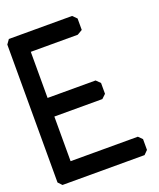

<svg xmlns="http://www.w3.org/2000/svg" viewBox="-145 -772 708 853"><g transform="rotate(-20 208.5 -345.5)"><path d="M0 -691H299L318 -672V-618L294 -604H72V-386H299L318 -367V-316L299 -298H72V-87H390L408 -69V-18L390 0H2L-15 -18V-670Z"/></g></svg>

Font: Ekushey Kolom
Style: Bold
Weight: 700
Designer: Al Mamun Sumon
Foundry: Al Mamun Sumon
Version: Version 1.0